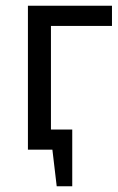

<svg xmlns="http://www.w3.org/2000/svg" viewBox="-20 -520 409 667"><path d="M77 -500H369V-430H157V-70H231V127H177L162 0H77Z"/></svg>

Font: PT Sans
Style: Regular
Weight: 400
Version: Version 2.003W OFL; ttfautohint (v1.6)